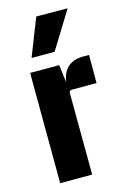

<svg xmlns="http://www.w3.org/2000/svg" viewBox="-110 -753 524 805"><g transform="rotate(-15 152.0 -350.5)"><path d="M279 -488C219 -488 189 -455 182 -402L172 -479H46L48 0H187L185 -353C185 -362 188 -366 198 -366H304V-488ZM68 -538H168L268 -700L132 -701Z"/></g></svg>

Font: Gemini
Style: Regular
Weight: 700
Designer: Pushpananda Ekanayake, Sol Matas, Kosala Senevirathne
Foundry: Mooniak
Version: Version 1.000;PS 1.0;hotconv 1.0.86;makeotf.lib2.5.63406